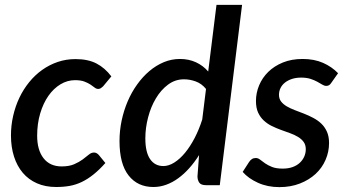

<svg xmlns="http://www.w3.org/2000/svg" viewBox="-20 -760 1424 788"><path d="M412.5 -91Q387 -62.5 363.5 -43.8Q340 -25 316.2 -13.5Q292.5 -2 266.8 2.8Q241 7.5 210.5 7.5Q166 7.5 131.5 -7.8Q97 -23 73.5 -50.8Q50 -78.5 37.5 -117.5Q25 -156.5 25 -204Q25 -245 34 -284.5Q43 -324 59.5 -358.8Q76 -393.5 99.8 -422.8Q123.5 -452 153 -473Q182.5 -494 217 -505.8Q251.5 -517.5 290 -517.5Q341 -517.5 375.8 -499.5Q410.5 -481.5 437 -446.5L403 -405.5Q399 -401.5 394 -398.2Q389 -395 383 -395Q375.5 -395 368.5 -400.5Q361.5 -406 351.5 -412.8Q341.5 -419.5 326.5 -425.2Q311.5 -431 288 -431Q256.5 -431 228.2 -414Q200 -397 178.8 -366.8Q157.5 -336.5 145 -294.5Q132.5 -252.5 132.5 -203Q132.5 -144 158.8 -110.5Q185 -77 233 -77Q264 -77 284.5 -86Q305 -95 319.2 -105.5Q333.5 -116 344 -125Q354.5 -134 366 -134Q376.5 -134 385.5 -124L412.5 -91Z M825.5 -395Q807.5 -417 783.2 -425.8Q759 -434.5 735 -434.5Q699 -434.5 669.8 -412.8Q640.5 -391 619.8 -356.2Q599 -321.5 587.8 -278.2Q576.5 -235 576.5 -192Q576.5 -135.5 596 -107Q615.5 -78.5 650.5 -78.5Q672.5 -78.5 695.5 -93Q718.5 -107.5 739.5 -133Q760.5 -158.5 778.8 -193.5Q797 -228.5 810 -269.5ZM973.5 -740 882 0H825.5Q805 0 797.8 -10.5Q790.5 -21 790.5 -36.5L797 -123.5Q778 -93.5 756.5 -69.5Q735 -45.5 711.2 -28.2Q687.5 -11 662 -1.8Q636.5 7.5 609.5 7.5Q545 7.5 507.8 -39.8Q470.5 -87 470.5 -181Q470.5 -223.5 479.2 -265Q488 -306.5 504 -344Q520 -381.5 542.8 -413.2Q565.5 -445 593 -468.2Q620.5 -491.5 652.2 -504.8Q684 -518 718.5 -518Q754.5 -518 784 -504.5Q813.5 -491 834.5 -466.5L868.5 -740Z M1340 -420.5Q1335.5 -413.5 1330.8 -410.5Q1326 -407.5 1319 -407.5Q1311 -407.5 1302.5 -412.8Q1294 -418 1282.2 -424.5Q1270.5 -431 1254.5 -436.2Q1238.5 -441.5 1216 -441.5Q1195 -441.5 1178.2 -436Q1161.5 -430.5 1149.5 -421Q1137.5 -411.5 1131.2 -398.5Q1125 -385.5 1125 -371Q1125 -354.5 1133.8 -343.2Q1142.5 -332 1157 -323.5Q1171.5 -315 1190 -308Q1208.5 -301 1227.8 -293.5Q1247 -286 1265.5 -276.2Q1284 -266.5 1298.5 -252.8Q1313 -239 1321.8 -219.5Q1330.5 -200 1330.5 -173Q1330.5 -137 1316.2 -104Q1302 -71 1275.2 -46.2Q1248.5 -21.5 1210.8 -6.8Q1173 8 1126.5 8Q1078 8 1038.8 -9.8Q999.5 -27.5 976 -54.5L1002.5 -95.5Q1007.5 -103 1014 -107.2Q1020.5 -111.5 1030 -111.5Q1039 -111.5 1047.5 -104.8Q1056 -98 1067.8 -89.8Q1079.5 -81.5 1096.5 -74.8Q1113.5 -68 1140.5 -68Q1163 -68 1180.5 -74.2Q1198 -80.5 1210 -91.5Q1222 -102.5 1228.5 -117Q1235 -131.5 1235 -147.5Q1235 -165.5 1226.2 -177.5Q1217.5 -189.5 1203 -198.2Q1188.5 -207 1170.2 -213.5Q1152 -220 1132.8 -227Q1113.5 -234 1095.2 -243Q1077 -252 1062.5 -265.5Q1048 -279 1039.2 -298.2Q1030.5 -317.5 1030.5 -345.5Q1030.5 -378.5 1043.5 -409.8Q1056.5 -441 1081 -465Q1105.5 -489 1141 -503.5Q1176.5 -518 1222 -518Q1269.5 -518 1305.8 -502Q1342 -486 1367.5 -459.5Z"/></svg>

Font: Lato SemiBold
Style: Italic
Weight: 600
Italic angle: -7°
Designer: Lukasz Dziedzic with Adam Twardoch and Botio Nikoltchev
Foundry: tyPoland Lukasz Dziedzic
Version: Version 2.015; 2015-08-06; http://www.latofonts.com/